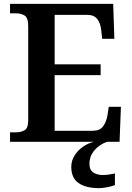

<svg xmlns="http://www.w3.org/2000/svg" viewBox="-20 -734 682 994"><path d="M32 0V-49H63Q88 -49 107 -59.5Q126 -70 126 -111V-598Q126 -642 107.5 -653.5Q89 -665 63 -665H32V-714H566L572 -533H509L504 -579Q500 -614 483.5 -635.5Q467 -657 431 -657H263V-401H501V-345H263V-57H460Q497 -57 513.5 -79.5Q530 -102 536 -135L543 -181H606L599 0ZM493 240Q424 240 386.5 213.5Q349 187 349 130Q349 99 365.5 72Q382 45 409 26Q436 7 467 0H536Q515 6 493.5 21.5Q472 37 457.5 60Q443 83 443 115Q443 145 462.5 158.5Q482 172 512 172Q526 172 541.5 170Q557 168 575 164V224Q559 231 534 235.5Q509 240 493 240Z"/></svg>

Font: Noto Serif Vithkuqi SemiBold
Style: Regular
Weight: 600
Version: Version 1.005